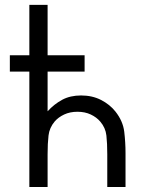

<svg xmlns="http://www.w3.org/2000/svg" viewBox="-20 -750 597 770"><path d="M305.2 -367.2Q350.1 -367.2 385.3 -349.1Q420.4 -331.1 442.9 -302.7Q473.1 -264.6 478.3 -221.7Q483.4 -178.7 483.4 -136.2V0H410.2V-131.3Q410.2 -175.3 406.7 -206.5Q403.3 -237.8 381.8 -262.7Q367.2 -279.8 344 -290.8Q320.8 -301.8 290.5 -301.8Q260.7 -301.8 237.3 -290.8Q213.9 -279.8 199.2 -262.7Q178.2 -237.8 174.6 -206.5Q170.9 -175.3 170.9 -131.3V0H97.7V-462.9H19.5V-528.3H97.7V-730.5H170.9V-528.3H319.3V-462.9H170.9V-303.7Q197.3 -332.5 229.5 -349.9Q261.7 -367.2 305.2 -367.2Z"/></svg>

Font: Gidole
Style: Regular
Weight: 400
Version: Version 2.100; ttfautohint (v1.8.4.7-5d5b)